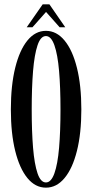

<svg xmlns="http://www.w3.org/2000/svg" viewBox="-20 -853 422 884"><path d="M191.5 11Q142.5 11 106.2 -33.2Q70 -77.5 50 -158.2Q30 -239 30 -349Q30 -459.5 50 -540.8Q70 -622 106.2 -666.5Q142.5 -711 191.5 -711Q240.5 -711 277.2 -666.5Q314 -622 334.2 -540.8Q354.5 -459.5 354.5 -349Q354.5 -239 334.2 -158.2Q314 -77.5 277.2 -33.2Q240.5 11 191.5 11ZM191.5 -13Q215.5 -13 230.5 -55Q245.5 -97 252 -172.5Q258.5 -248 258.5 -349Q258.5 -450 252 -526Q245.5 -602 230.5 -644.5Q215.5 -687 191.5 -687Q167 -687 152.8 -644.5Q138.5 -602 132.2 -526Q126 -450 126 -349Q126 -248 132.2 -172.5Q138.5 -97 152.8 -55Q167 -13 191.5 -13ZM103 -727.5 176.5 -833H207.5L280.5 -727.5H254.5L192 -798L129.5 -727.5Z"/></svg>

Font: Imbue 50pt Medium
Style: Regular
Weight: 500
Designer: Tyler Finck
Foundry: Etcetera Type Company
Version: Version 1.102; ttfautohint (v1.8.3)